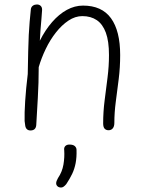

<svg xmlns="http://www.w3.org/2000/svg" viewBox="-20 -572 641 858"><path d="M118 -532Q120 -542 127.5 -547Q135 -552 145 -552Q156 -552 162.5 -545Q169 -538 168 -526Q167 -508 165 -485.5Q163 -463 161 -438.5Q159 -414 158 -390Q182 -438 213 -473.5Q244 -509 279 -528Q314 -547 351 -547Q435 -547 476 -490.5Q517 -434 517 -326Q517 -271 510.5 -219Q504 -167 497.5 -118Q491 -69 491 -23Q491 -7 484 1.5Q477 10 465 10Q454 10 447.5 3Q441 -4 441 -21Q441 -72 447.5 -123Q454 -174 460.5 -225Q467 -276 467 -326Q467 -388 453 -426Q439 -464 412.5 -482Q386 -500 348 -500Q316 -500 286 -480Q256 -460 230 -427Q204 -394 184.5 -353.5Q165 -313 153 -272Q153 -202 149 -134Q145 -66 142 -13Q141 -1 134.5 5Q128 11 116 11Q107 11 101 6Q95 1 93 -9Q91 -19 90 -31Q89 -66 92.5 -120.5Q96 -175 104 -241Q105 -300 106 -342Q107 -384 108.5 -415.5Q110 -447 112.5 -474.5Q115 -502 118 -532ZM267 100Q265 88 271.5 81Q278 74 290 74Q307 74 314.5 81Q322 88 322 98Q323 131 318 157Q313 183 302.5 205Q292 227 276 251Q270 258 264.5 262Q259 266 253 266Q243 266 237 260.5Q231 255 231 247Q231 241 233.5 235.5Q236 230 239 224Q258 196 263.5 163.5Q269 131 267 100Z"/></svg>

Font: Playpen Sans ExtraLight
Style: Regular
Weight: 250
Designer: Laura Meseguer, Veronika Burian, José Scaglione
Foundry: TypeTogether
Version: Version 1.001